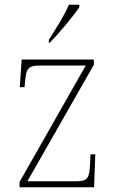

<svg xmlns="http://www.w3.org/2000/svg" viewBox="-20 -786 487 806"><path d="M185 -619V-606H188C228 -646 290 -721 313 -756V-766H269C251 -721 214 -665 185 -619ZM62 0H375L380 -138H360L358 -95C355 -39 349 -25 297 -25H95L374 -514V-536H71L63 -420H83L85 -442C90 -497 96 -511 148 -511H340L62 -22Z"/></svg>

Font: Noto Serif Armenian SemiCondensed Thin
Style: Regular
Weight: 100
Width: 4
Designer: Monotype Design Team
Foundry: Monotype Imaging Inc.
Version: Version 2.008